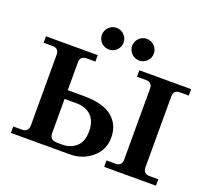

<svg xmlns="http://www.w3.org/2000/svg" viewBox="-154 -1164 1516 1368"><g transform="rotate(20 604.5 -480.5)"><path d="M1154.8 0H762.2V-48.8H829.6Q878.4 -48.8 878.4 -97.7V-634.8Q878.4 -683.6 829.6 -683.6H762.2V-732.4H1154.8V-683.6H1088.4Q1039.6 -683.6 1039.6 -634.8V-97.7Q1039.6 -48.8 1088.4 -48.8H1154.8ZM388.7 -46.9H430.7Q487.3 -46.9 531 -83.5Q574.7 -120.1 574.7 -202.6Q574.7 -277.3 533.7 -317.9Q492.7 -358.4 417.5 -358.4H331.5V-97.7Q331.5 -46.9 388.7 -46.9ZM170.4 -634.8Q170.4 -683.6 121.6 -683.6H54.2V-732.4H446.8V-683.6H380.4Q331.5 -683.6 331.5 -634.8V-424.8H452.1Q597.7 -424.8 668 -368.2Q738.3 -311.5 738.3 -212.4Q738.3 -119.1 668 -59.6Q597.7 0 501.5 0H54.7V-48.8H121.6Q170.4 -48.8 170.4 -102.5ZM507.3 -796.9Q490.7 -796.9 475.6 -803.2Q460.4 -809.6 449 -821Q437.5 -832.5 431.2 -847.7Q424.8 -862.8 424.8 -879.4Q424.8 -895.5 431.2 -910.6Q437.5 -925.8 449 -937.3Q460.4 -948.7 475.6 -955.1Q490.7 -961.4 507.3 -961.4Q523.4 -961.4 538.6 -955.1Q553.7 -948.7 565.2 -937.3Q576.7 -925.8 583 -910.6Q589.4 -895.5 589.4 -879.4Q589.4 -862.8 583 -847.7Q576.7 -832.5 565.2 -821Q553.7 -809.6 538.6 -803.2Q523.4 -796.9 507.3 -796.9ZM736.8 -796.9Q720.2 -796.9 705.1 -803.2Q689.9 -809.6 678.5 -821Q667 -832.5 660.6 -847.7Q654.3 -862.8 654.3 -879.4Q654.3 -895.5 660.6 -910.6Q667 -925.8 678.5 -937.3Q689.9 -948.7 705.1 -955.1Q720.2 -961.4 736.8 -961.4Q752.9 -961.4 768.1 -955.1Q783.2 -948.7 794.7 -937.3Q806.2 -925.8 812.5 -910.6Q818.8 -895.5 818.8 -879.4Q818.8 -862.8 812.5 -847.7Q806.2 -832.5 794.7 -821Q783.2 -809.6 768.1 -803.2Q752.9 -796.9 736.8 -796.9Z"/></g></svg>

Font: Munson
Style: Bold
Weight: 700
Designer: Paul James MIller
Foundry: High-Logic / Made with FontCreator
Version: Version 2.10;May 5, 2019;FontCreator 11.5.0.2430 64-bit